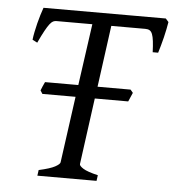

<svg xmlns="http://www.w3.org/2000/svg" viewBox="-47 -659 641 704"><g transform="rotate(5 273.0 -307.5)"><path d="M424.3 -300.3H301.3L268.1 -56.2Q267.1 -49.8 282.2 -40Q297.4 -30.3 336.9 -21L334 0H116.2L119.1 -21Q161.1 -30.3 178.5 -39.8Q195.8 -49.3 196.8 -56.2L230.5 -300.3H108.4L100.6 -312.5Q103.5 -319.8 106.9 -328.1Q110.4 -336.4 114.3 -344.2H236.8L268.6 -570.8H136.2Q129.9 -570.8 124.3 -568.1Q118.7 -565.4 111.8 -556.6Q105 -547.9 95.7 -531Q86.4 -514.2 73.2 -485.8L55.2 -495.1Q56.6 -507.8 59.8 -523.7Q63 -539.6 67.1 -555.9Q71.3 -572.3 75.9 -587.6Q80.6 -603 85 -615.2H535.2L545.9 -603Q543.9 -591.3 541 -576.4Q538.1 -561.5 534.2 -545.9Q530.3 -530.3 526.1 -515.1Q522 -500 518.1 -487.8H498Q497.1 -512.2 495.1 -528.3Q493.2 -544.4 489.5 -554Q485.8 -563.5 479.7 -567.1Q473.6 -570.8 463.9 -570.8H338.4L307.6 -344.2H429.2L438.5 -333Z"/></g></svg>

Font: Gentium Plus Eur
Style: Italic
Weight: 400
Italic angle: -8°
Designer: J. Victor Gaultney, Annie Olsen, Iska Routamaa, Becca Hirsbrunner
Foundry: SIL International
Version: Version 5.000